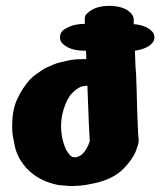

<svg xmlns="http://www.w3.org/2000/svg" viewBox="-20 -639 572 659"><path d="M439 -573V-556Q458 -555 475 -548.5Q492 -542 503 -530Q510 -522 510 -511Q510 -499 502 -490.5Q494 -482 486 -478Q467 -468 443 -465Q444 -446 444.5 -425.5Q445 -405 447 -387L449 -329Q450 -292 451 -255Q452 -218 454 -181Q455 -175 455 -170Q455 -164 456 -159Q456 -147 452 -137Q448 -127 445 -117Q439 -104 431 -92.5Q423 -81 414 -71Q396 -49 370.5 -34.5Q345 -20 313 -12Q295 -8 276 -4.5Q257 -1 235 -1Q230 0 224.5 -0.5Q219 -1 213 -1Q205 -2 196.5 -2.5Q188 -3 180 -4Q123 -15 84 -49Q67 -64 53 -85Q39 -106 32 -132Q28 -150 24.5 -170Q21 -190 22 -212Q22 -262 39.5 -299.5Q57 -337 81 -364Q90 -374 101.5 -382.5Q113 -391 124 -398Q134 -405 144 -409Q154 -413 165 -418Q176 -423 188.5 -425.5Q201 -428 213 -431Q225 -434 238 -435Q251 -436 266 -436H276V-450Q276 -457 275 -465H270Q218 -465 193 -491Q186 -499 186 -511Q186 -530 204.5 -540.5Q223 -551 239 -554Q254 -557 270 -557H271V-573Q270 -585 279 -593Q288 -601 295 -605Q319 -619 355 -619Q379 -619 399 -612.5Q419 -606 431 -592Q438 -584 439 -573ZM209 -122Q214 -113 220.5 -106Q227 -99 238 -99Q243 -99 249.5 -102Q256 -105 259 -107L269 -117Q282 -135 288 -154V-156Q287 -170 286.5 -184.5Q286 -199 285 -213L283 -265Q282 -291 281 -318Q281 -325 280.5 -332Q280 -339 280 -345L265 -343Q263 -342 261 -342Q257 -342 251.5 -338Q246 -334 243 -333Q232 -325 221 -312Q202 -285 193.5 -244.5Q185 -204 195 -159Q200 -140 208 -122Z"/></svg>

Font: Nerko One
Style: Regular
Weight: 400
Designer: Nermin Kahrimanovic
Foundry: Nermin Kahrimanovic
Version: Version 1.101